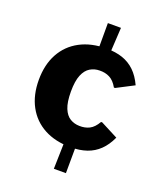

<svg xmlns="http://www.w3.org/2000/svg" viewBox="-148 -761 847 1001"><g transform="rotate(20 276.0 -260.0)"><path d="M275.9 -504.9V-665H348.6L339.4 -504.9ZM271 145 275.4 -27.3H338.9L337.9 145ZM314 9.8Q229 9.8 167.2 -23.4Q105.5 -56.6 72 -118.4Q38.6 -180.2 38.6 -264.2Q38.6 -348.6 72.3 -410.2Q106 -471.7 168.2 -504.9Q230.5 -538.1 315.4 -538.1Q366.2 -538.1 405 -524.7Q443.8 -511.2 472.9 -483.2Q502 -455.1 522.9 -409.7L426.8 -359.9H420.4Q401.4 -393.6 376.5 -406.2Q351.6 -418.9 320.8 -418Q292.5 -418 268.6 -403.8Q244.6 -389.6 230.7 -356Q216.8 -322.3 216.8 -264.2Q216.8 -205.1 230.5 -171.9Q244.1 -138.7 267.3 -124.8Q290.5 -110.8 319.3 -110.4Q350.1 -109.4 374.8 -121.8Q399.4 -134.3 418.9 -168.5H425.3L521.5 -118.7Q500.5 -73.2 471.4 -45.2Q442.4 -17.1 403.6 -3.7Q364.7 9.8 314 9.8Z"/></g></svg>

Font: Comme ExtraBold
Style: Regular
Weight: 800
Version: Version 1.000;gftools[0.9.27]